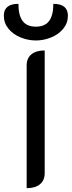

<svg xmlns="http://www.w3.org/2000/svg" viewBox="-49 -972 374 1001"><path d="M90 -631Q90 -668 114.5 -688.5Q139 -709 184 -709V-69Q184 -32 159.5 -11.5Q135 9 90 9ZM-29 -890Q-29 -952 47 -952Q47 -892 69 -862.5Q91 -833 138 -833Q185 -833 207 -862.5Q229 -892 229 -952Q305 -952 305 -890Q305 -852 281 -822.5Q257 -793 218 -777Q179 -761 138 -761Q97 -761 58 -777Q19 -793 -5 -822.5Q-29 -852 -29 -890Z"/></svg>

Font: K2D
Style: Regular
Weight: 400
Version: Version 1.000; ttfautohint (v1.6)